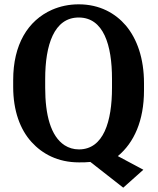

<svg xmlns="http://www.w3.org/2000/svg" viewBox="-20 -741 730 888"><path d="M41 -339C41 -229 73 -142 126 -84C175 -30 247 10 345 10C363 10 381 10 398 8L550 127L643 44L525 -19C600 -81 646 -183 646 -323V-356C646 -471 614 -561 562 -623C514 -679 442 -721 344 -721C299 -721 258 -712 221 -696C108 -646 41 -534 41 -371ZM189 -335V-376C189 -533 230 -660 344 -660C459 -660 498 -533 498 -376V-335C498 -179 459 -50 345 -50C320 -50 298 -57 279 -69C214 -111 189 -211 189 -335Z"/></svg>

Font: Aerodynamic
Style: Regular
Weight: 500
Designer: Google
Version: Version 2.000980; 2014